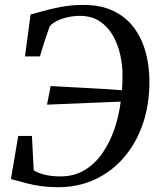

<svg xmlns="http://www.w3.org/2000/svg" viewBox="-20 -772 668 800"><path d="M223 8Q185 8 153.2 3.8Q121.5 -0.5 91.2 -8.2Q61 -16 25.5 -26L56 -205.5H113L120.5 -62.5Q136 -52 164.5 -44.5Q193 -37 232.5 -37Q288.5 -37 331.8 -62.8Q375 -88.5 406 -132.8Q437 -177 456.2 -232.8Q475.5 -288.5 483 -348.5L176 -336L191 -413.5Q217.5 -412 253.2 -410Q289 -408 329.2 -406Q369.5 -404 410.2 -401.5Q451 -399 488 -396Q489.5 -411.5 490 -427.8Q490.5 -444 490.5 -459.5Q490.5 -500.5 481 -543.5Q471.5 -586.5 450.8 -623.2Q430 -660 396.2 -682.8Q362.5 -705.5 314 -706Q289.5 -706 264.2 -700.8Q239 -695.5 218.5 -685.5Q198 -675.5 187 -662Q182.5 -649 177 -633.2Q171.5 -617.5 166 -600.8Q160.5 -584 155.5 -567.5Q150.5 -551 146.5 -537H84L107.5 -712Q127.5 -716.5 159.5 -725.8Q191.5 -735 234 -743.2Q276.5 -751.5 327 -751.5Q402 -751.5 454.5 -725.5Q507 -699.5 539.2 -655.2Q571.5 -611 586.8 -554.8Q602 -498.5 602.5 -438.5Q603.5 -338.5 575.5 -256.8Q547.5 -175 496.2 -115.8Q445 -56.5 375.2 -24.2Q305.5 8 223 8Z"/></svg>

Font: Merriweather 60pt
Style: Italic
Weight: 400
Italic angle: -7.8°
Version: Version 2.101